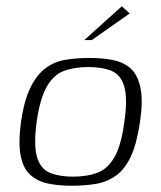

<svg xmlns="http://www.w3.org/2000/svg" viewBox="-20 -588 514 613"><path d="M209 5Q167 5 133.5 -2Q100 -9 77 -29.5Q54 -50 46 -91Q38 -132 47 -199Q57 -267 77 -308Q97 -349 125 -370Q153 -391 188.5 -397Q224 -403 266 -403Q308 -403 342 -396Q376 -389 398 -368.5Q420 -348 428.5 -307.5Q437 -267 427 -199Q417 -130 398 -89Q379 -48 350.5 -27.5Q322 -7 286.5 -1Q251 5 209 5ZM213 -24Q257 -24 290 -36Q323 -48 345 -85.5Q367 -123 377 -199Q388 -275 376.5 -312.5Q365 -350 335.5 -362Q306 -374 262 -374Q218 -374 185 -362Q152 -350 130 -312.5Q108 -275 97 -199Q87 -123 98.5 -85.5Q110 -48 140 -36Q170 -24 213 -24ZM249 -460 369 -568 394 -545 273 -460Z"/></svg>

Font: Genos Light
Style: Italic
Weight: 300
Italic angle: -8°
Designer: Robert E. Leuschke
Foundry: Robert E. Leuschke
Version: Version 1.010